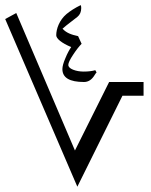

<svg xmlns="http://www.w3.org/2000/svg" viewBox="-30 -720 587 746"><path d="M270.5 5.4 445.8 -348.1H527.8V-401.4H394L261.2 -135.3L33.2 -669.4L-9.8 -646ZM188.5 -583C188.5 -569.8 209.5 -552.7 246.6 -537.1C239.3 -526.4 231.4 -512.2 224.1 -494.1C216.3 -476.1 212.4 -461.9 212.4 -451.7C212.4 -418 240.2 -401.4 296.4 -401.4C313.5 -401.4 327.1 -410.6 337.9 -428.7C340.3 -433.1 342.8 -436 345.2 -438.5L340.3 -447.3C328.1 -443.8 313 -441.9 295.4 -441.9C280.3 -441.9 266.1 -444.3 253.9 -449.2C241.7 -454.1 235.4 -460.4 235.4 -467.8C235.4 -475.6 241.7 -488.8 254.4 -507.8C266.6 -526.4 277.8 -540.5 287.1 -549.8L273.4 -579.6C246.1 -585.4 228 -592.3 212.9 -608.4C232.9 -626.5 249 -636.7 270.5 -654.3C280.8 -662.6 285.6 -674.3 285.6 -688.5C285.6 -692.9 285.2 -696.8 283.7 -700.2C260.7 -689 242.7 -677.2 228.5 -665.5C200.7 -642.1 188.5 -607.9 188.5 -583Z"/></svg>

Font: Noto Naskh Arabic
Style: Regular
Weight: 400
Designer: Monotype Design Team
Foundry: Monotype Imaging Inc.
Version: Version 1.07